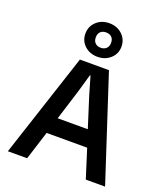

<svg xmlns="http://www.w3.org/2000/svg" viewBox="-168 -1066 1019 1179"><g transform="rotate(20 341.5 -476.0)"><path d="M437 -680.2 659.2 0H533.2L474.1 -187H209L149.9 0H23.9L247.1 -680.2ZM224.1 -841.8Q224.1 -889.2 257.8 -920.7Q291.5 -952.1 341.8 -952.1Q392.1 -952.1 426 -920.7Q460 -889.2 460 -841.8Q460 -794.9 426 -763.9Q392.1 -732.9 341.8 -732.9Q291.5 -732.9 257.8 -763.9Q224.1 -794.9 224.1 -841.8ZM242.2 -294.9H439L376 -493.2L341.8 -610.8H337.9L304.2 -493.2ZM292 -841.8Q292 -818.8 305.4 -805.4Q318.8 -792 341.8 -792Q364.7 -792 378.4 -805.4Q392.1 -818.8 392.1 -841.8Q392.1 -865.7 378.7 -878.9Q365.2 -892.1 341.8 -892.1Q318.4 -892.1 305.2 -878.9Q292 -865.7 292 -841.8Z"/></g></svg>

Font: TASA Orbiter Deck SemiBold
Style: Regular
Weight: 600
Designer: Weizhong Zhang
Version: Version 1.000;Glyphs 3.1.2 (3151)